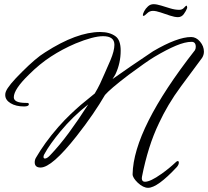

<svg xmlns="http://www.w3.org/2000/svg" viewBox="-20 -782 995 918"><path d="M688 116Q665 116 639 92Q614 68 614 51Q618 -166 912 -542Q916 -549 916 -558Q916 -582 896 -582Q865 -582 821 -563.5Q777 -545 718 -510Q698 -498 667.5 -476.5Q637 -455 595 -424Q549 -389 521 -365Q493 -341 482 -328Q457 -285 423.5 -236Q390 -187 346 -131Q228 19 174 19Q146 19 146 -6Q146 -18 152 -28Q171 -61 197.5 -98Q224 -135 259 -175Q290 -210 317.5 -236Q345 -262 367 -281L433 -335Q447 -358 458.5 -382Q470 -406 480 -430L508 -494Q527 -539 527 -568Q527 -609 473 -609Q426 -609 341 -574Q278 -547 223.5 -511.5Q169 -476 118 -425Q46 -355 46 -317Q46 -290 104 -290H109Q118 -290 118 -284Q118 -273 95 -273Q56 -273 30.5 -288.5Q5 -304 5 -328Q5 -337 8 -344Q19 -373 86 -439Q118 -471 145.5 -494.5Q173 -518 196 -532Q347 -629 459 -629Q505 -629 533 -608Q557 -590 557 -540Q557 -480 532 -427Q530 -423 526.5 -417.5Q523 -412 518 -404Q557 -432 605.5 -465Q654 -498 712 -537Q828 -605 894 -605Q918 -605 936.5 -583Q955 -561 955 -535Q955 -519 946 -505L846 -370Q812 -324 786 -280Q760 -236 741 -195Q713 -137 693 -73Q673 -9 659 62Q659 64 658.5 66Q658 68 658 70Q658 87 673 87Q699 87 751 50Q771 36 788 22Q805 8 821 -7Q826 -12 830 -12Q835 -12 835 -4Q835 5 826 16Q733 116 688 116ZM195 -24Q205 -24 220 -40Q265 -87 309.5 -147.5Q354 -208 402 -283Q365 -254 332 -222Q299 -190 270 -155Q245 -125 225 -97Q205 -69 191 -43Q188 -37 188 -32Q188 -24 195 -24ZM831 -700Q815 -700 792.5 -707.5Q770 -715 748 -722.5Q726 -730 711 -730Q695 -730 683 -718Q671 -706 666 -706Q663 -706 663 -710Q663 -716 669.5 -728.5Q676 -741 687.5 -751.5Q699 -762 714 -762Q729 -762 750 -755.5Q771 -749 794 -742Q817 -735 837 -735Q851 -735 859.5 -744.5Q868 -754 871 -755Q875 -755 875 -744Q870 -730 859 -715Q848 -700 831 -700Z"/></svg>

Font: Whisper
Style: Regular
Weight: 400
Designer: Robert E. Leuschke
Foundry: Robert E. Leuschke
Version: Version 1.010; ttfautohint (v1.8.4.7-5d5b)